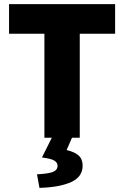

<svg xmlns="http://www.w3.org/2000/svg" viewBox="-20 -670 604 934"><path d="M196 0V-506H24V-650H540V-506H368V0ZM172 244 160 178Q217 175 238.5 166Q260 157 260 136Q260 122 245.5 112Q231 102 184 96L234 -4H332L304 60Q343 69 362.5 86.5Q382 104 382 136Q382 190 326.5 215.5Q271 241 172 244Z"/></svg>

Font: Source Sans 3 Black
Style: Regular
Weight: 900
Designer: Paul D. Hunt
Foundry: Adobe
Version: Version 3.046;hotconv 1.0.118;makeotfexe 2.5.65603